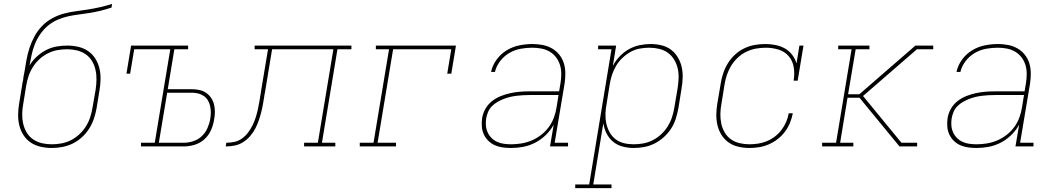

<svg xmlns="http://www.w3.org/2000/svg" viewBox="-20 -755 5440 990"><path d="M246 8Q217 8 189 1.5Q161 -5 138.5 -20Q116 -35 101 -58.5Q86 -82 79.5 -109Q73 -136 73.5 -165Q74 -194 79 -223L94 -315Q95 -322 96 -328.5Q97 -335 99 -341L101 -358Q102 -365 103.5 -371.5Q105 -378 106 -384Q111 -415 116.5 -446Q122 -477 132 -507.5Q142 -538 157.5 -567Q173 -596 196 -620Q219 -644 248 -660Q277 -676 308 -684.5Q339 -693 370.5 -697Q402 -701 433.5 -706Q465 -711 496 -718Q527 -725 558 -735L555 -716Q528 -707 500 -700Q472 -693 444 -688.5Q416 -684 388 -680.5Q360 -677 332 -671Q304 -665 276.5 -653Q249 -641 226.5 -622Q204 -603 187 -578Q170 -553 159.5 -526.5Q149 -500 143 -472Q137 -444 132 -417Q147 -442 169 -462.5Q191 -483 217 -496.5Q243 -510 271 -515Q299 -520 327 -520Q356 -520 384 -513.5Q412 -507 434.5 -491.5Q457 -476 471.5 -453Q486 -430 492.5 -403Q499 -376 498.5 -347Q498 -318 493 -289L478 -197Q473 -169 464 -142.5Q455 -116 439.5 -91.5Q424 -67 402 -47Q380 -27 354 -14.5Q328 -2 300.5 3Q273 8 246 8ZM246 -11Q271 -11 296.5 -15.5Q322 -20 345.5 -32Q369 -44 389 -62.5Q409 -81 423 -103.5Q437 -126 445 -150.5Q453 -175 457 -200L473 -292Q477 -318 477.5 -344Q478 -370 472.5 -394.5Q467 -419 454.5 -440Q442 -461 422 -475Q402 -489 377 -495Q352 -501 326 -501Q301 -501 276 -496.5Q251 -492 227 -480Q203 -468 183 -449.5Q163 -431 149 -408.5Q135 -386 127 -361.5Q119 -337 115 -313L100 -220Q95 -194 94.5 -168Q94 -142 99.5 -117.5Q105 -93 117.5 -72Q130 -51 150 -37Q170 -23 195 -17Q220 -11 246 -11Z M707 0V-19H778L858 -501H672L651 -375H632L656 -520H950V-501H879L845 -295H970Q989 -295 1008 -291Q1027 -287 1042.5 -276.5Q1058 -266 1068.5 -250.5Q1079 -235 1083.5 -217Q1088 -199 1088 -178.5Q1088 -158 1084 -139Q1080 -111 1068 -84Q1056 -57 1034 -37Q1012 -17 984 -8.5Q956 0 928 0ZM799 -19H928Q952 -19 976.5 -27Q1001 -35 1020 -52.5Q1039 -70 1049.5 -94Q1060 -118 1064 -142Q1067 -158 1067 -175Q1067 -192 1063.5 -208Q1060 -224 1052 -237.5Q1044 -251 1031 -260Q1018 -269 1002 -273Q986 -277 970 -277H842Z M1144 0 1147 -19Q1168 -19 1189 -23.5Q1210 -28 1228 -41Q1246 -54 1259.5 -72Q1273 -90 1282.5 -109.5Q1292 -129 1298.5 -149.5Q1305 -170 1309.5 -190.5Q1314 -211 1317.5 -231.5Q1321 -252 1324 -272Q1325 -274 1325 -275.5Q1325 -277 1325 -279L1362 -501H1293V-520H1792V-501H1720L1640 -19H1709V0H1548V-19H1619L1699 -501H1383L1346 -277Q1346 -276 1345.5 -275Q1345 -274 1345 -273Q1341 -250 1337.5 -227.5Q1334 -205 1328.5 -182.5Q1323 -160 1315.5 -137.5Q1308 -115 1297 -93.5Q1286 -72 1270 -53.5Q1254 -35 1233.5 -22Q1213 -9 1190 -4.5Q1167 0 1144 0Z M1835 0V-19H1906L1986 -501H1918V-520H2331L2307 -375H2286L2307 -501H2007L1927 -19H2022V0Z M2615 8Q2615 8 2615 8Q2615 8 2615 8Q2593 8 2571.5 5Q2550 2 2531 -6.5Q2512 -15 2497.5 -29.5Q2483 -44 2474.5 -62.5Q2466 -81 2464.5 -102.5Q2463 -124 2466 -146Q2470 -171 2483 -194Q2496 -217 2517 -233.5Q2538 -250 2562 -259.5Q2586 -269 2611 -274.5Q2636 -280 2660.5 -282Q2685 -284 2710 -284H2863L2870 -326Q2874 -350 2874 -374Q2874 -398 2867.5 -419.5Q2861 -441 2847.5 -459Q2834 -477 2814.5 -488.5Q2795 -500 2772 -504.5Q2749 -509 2725 -509Q2695 -509 2664.5 -503.5Q2634 -498 2606.5 -482Q2579 -466 2559 -440Q2539 -414 2532 -384H2512Q2519 -418 2540.5 -447.5Q2562 -477 2592.5 -495.5Q2623 -514 2657.5 -521Q2692 -528 2725 -528Q2752 -528 2778 -523Q2804 -518 2826 -505.5Q2848 -493 2864 -473Q2880 -453 2887.5 -428.5Q2895 -404 2895 -376.5Q2895 -349 2891 -323L2840 -19H2909V0H2816L2835 -112Q2819 -83 2794.5 -59Q2770 -35 2740 -19.5Q2710 -4 2678.5 2Q2647 8 2615 8ZM2616 -11Q2642 -11 2669 -15.5Q2696 -20 2722 -31Q2748 -42 2771 -60Q2794 -78 2810.5 -101Q2827 -124 2836.5 -150Q2846 -176 2850 -203L2860 -265H2710Q2693 -265 2676.5 -264Q2660 -263 2643 -261Q2626 -259 2609.5 -255Q2593 -251 2576.5 -244.5Q2560 -238 2544.5 -229Q2529 -220 2516.5 -207.5Q2504 -195 2497 -178.5Q2490 -162 2487 -145Q2484 -126 2485.5 -107.5Q2487 -89 2494.5 -72.5Q2502 -56 2514.5 -43.5Q2527 -31 2543.5 -23.5Q2560 -16 2578.5 -13.5Q2597 -11 2616 -11Z M2946 215V196H3018L3133 -501H3064V-520H3157L3140 -415Q3154 -442 3175.5 -464.5Q3197 -487 3223 -501.5Q3249 -516 3278 -522Q3307 -528 3335 -528Q3363 -528 3390.5 -521.5Q3418 -515 3439.5 -499Q3461 -483 3475 -459.5Q3489 -436 3495 -409.5Q3501 -383 3500 -354Q3499 -325 3494 -297L3478 -197Q3473 -170 3464.5 -143Q3456 -116 3440.5 -92Q3425 -68 3403 -48Q3381 -28 3355 -15Q3329 -2 3302 3Q3275 8 3247 8Q3218 8 3190 0.5Q3162 -7 3141 -24.5Q3120 -42 3107.5 -67Q3095 -92 3091 -120L3039 196H3133V215ZM3247 -11Q3272 -11 3297 -15.5Q3322 -20 3345.5 -32Q3369 -44 3389 -62.5Q3409 -81 3423 -103.5Q3437 -126 3445 -150.5Q3453 -175 3457 -200L3474 -300Q3478 -326 3479 -352Q3480 -378 3474.5 -402Q3469 -426 3456 -447.5Q3443 -469 3423.5 -483Q3404 -497 3379 -503Q3354 -509 3328 -509Q3304 -509 3279 -504.5Q3254 -500 3231.5 -487.5Q3209 -475 3189.5 -456.5Q3170 -438 3157 -416Q3144 -394 3136 -370Q3128 -346 3124 -321L3108 -221Q3103 -196 3102 -170Q3101 -144 3106 -120Q3111 -96 3122.5 -74.5Q3134 -53 3153 -38Q3172 -23 3196.5 -17Q3221 -11 3247 -11Z M3844 8Q3815 8 3787 1.5Q3759 -5 3737 -20.5Q3715 -36 3700.5 -59Q3686 -82 3679.5 -109Q3673 -136 3673.5 -165Q3674 -194 3679 -223L3696 -323Q3700 -350 3709 -377Q3718 -404 3733 -428.5Q3748 -453 3769.5 -473Q3791 -493 3817 -505.5Q3843 -518 3870.5 -523Q3898 -528 3925 -528Q3952 -528 3978 -523Q4004 -518 4026.5 -505.5Q4049 -493 4064.5 -472.5Q4080 -452 4087 -428L4102 -520H4123L4093 -339H4072Q4078 -373 4073 -406.5Q4068 -440 4047.5 -464.5Q4027 -489 3995 -499Q3963 -509 3929 -509Q3904 -509 3878.5 -504.5Q3853 -500 3829 -488.5Q3805 -477 3785 -458.5Q3765 -440 3751 -417.5Q3737 -395 3728.5 -370Q3720 -345 3716 -320L3700 -220Q3695 -194 3694.5 -168Q3694 -142 3699 -118Q3704 -94 3716.5 -72.5Q3729 -51 3748.5 -37Q3768 -23 3793 -17Q3818 -11 3844 -11Q3866 -11 3889 -14.5Q3912 -18 3934 -27Q3956 -36 3975.5 -51Q3995 -66 4009.5 -85Q4024 -104 4033.5 -126Q4043 -148 4047 -171H4068Q4063 -145 4053 -121Q4043 -97 4027 -75.5Q4011 -54 3989.5 -37.5Q3968 -21 3943.5 -10.5Q3919 0 3894 4Q3869 8 3844 8Z M4219 0V-19H4291L4371 -501H4302V-520H4463V-501H4392L4353 -269H4411L4700 -520H4792V-501H4708L4430 -260L4628 -19H4709V0H4618L4438 -219L4412 -251H4350L4312 -19H4380V0Z M5015 8Q5015 8 5015 8Q5015 8 5015 8Q4993 8 4971.5 5Q4950 2 4931 -6.5Q4912 -15 4897.5 -29.5Q4883 -44 4874.5 -62.5Q4866 -81 4864.5 -102.5Q4863 -124 4866 -146Q4870 -171 4883 -194Q4896 -217 4917 -233.5Q4938 -250 4962 -259.5Q4986 -269 5011 -274.5Q5036 -280 5060.5 -282Q5085 -284 5110 -284H5263L5270 -326Q5274 -350 5274 -374Q5274 -398 5267.5 -419.5Q5261 -441 5247.5 -459Q5234 -477 5214.5 -488.5Q5195 -500 5172 -504.5Q5149 -509 5125 -509Q5095 -509 5064.5 -503.5Q5034 -498 5006.5 -482Q4979 -466 4959 -440Q4939 -414 4932 -384H4912Q4919 -418 4940.5 -447.5Q4962 -477 4992.5 -495.5Q5023 -514 5057.5 -521Q5092 -528 5125 -528Q5152 -528 5178 -523Q5204 -518 5226 -505.5Q5248 -493 5264 -473Q5280 -453 5287.5 -428.5Q5295 -404 5295 -376.5Q5295 -349 5291 -323L5240 -19H5309V0H5216L5235 -112Q5219 -83 5194.5 -59Q5170 -35 5140 -19.5Q5110 -4 5078.5 2Q5047 8 5015 8ZM5016 -11Q5042 -11 5069 -15.5Q5096 -20 5122 -31Q5148 -42 5171 -60Q5194 -78 5210.5 -101Q5227 -124 5236.5 -150Q5246 -176 5250 -203L5260 -265H5110Q5093 -265 5076.5 -264Q5060 -263 5043 -261Q5026 -259 5009.5 -255Q4993 -251 4976.5 -244.5Q4960 -238 4944.5 -229Q4929 -220 4916.5 -207.5Q4904 -195 4897 -178.5Q4890 -162 4887 -145Q4884 -126 4885.5 -107.5Q4887 -89 4894.5 -72.5Q4902 -56 4914.5 -43.5Q4927 -31 4943.5 -23.5Q4960 -16 4978.5 -13.5Q4997 -11 5016 -11Z"/></svg>

Font: Iosevka Etoile Thin Oblique
Style: Regular
Weight: 100
Italic angle: -9°
Designer: Belleve Invis
Foundry: Belleve Invis
Version: Version 15.5.2; ttfautohint (v1.8.4)